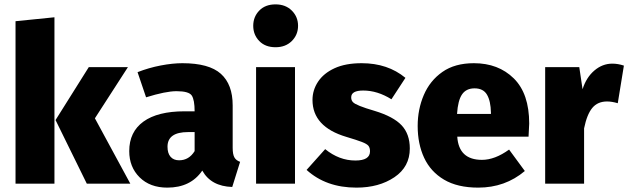

<svg xmlns="http://www.w3.org/2000/svg" viewBox="-20 -840 2873 878"><path d="M229 0H51V-743L229 -761ZM576 0H377L234 -291L386 -533H565L414 -299Z M745 18Q666 18 618.5 -29Q571 -76 571 -149Q571 -237 636 -284Q701 -331 824 -331H870Q870 -383 857 -403Q844 -423 787 -423Q738 -423 648 -395L609 -510Q660 -530 714.5 -540.5Q769 -551 814 -551Q936 -551 990 -502.5Q1044 -454 1044 -358V-164Q1044 -134 1052 -120Q1060 -106 1078 -100L1042 15Q945 12 905 -60Q852 18 745 18ZM799 -107Q844 -107 870 -149V-236H840Q746 -236 746 -169Q746 -139 760 -123Q774 -107 799 -107Z M1240 -624Q1193 -624 1165.5 -652.5Q1138 -681 1138 -722Q1138 -763 1165.5 -791.5Q1193 -820 1240 -820Q1286 -820 1314.5 -791.5Q1343 -763 1343 -722Q1343 -681 1314.5 -652.5Q1286 -624 1240 -624ZM1329 0H1151V-533H1329Z M1610 18Q1471 18 1382 -63L1467 -158Q1531 -106 1605 -106Q1672 -106 1672 -148Q1672 -164 1665 -173Q1658 -182 1634.5 -191Q1611 -200 1564 -214Q1409 -260 1409 -383Q1409 -428 1434.5 -466.5Q1460 -505 1510 -528Q1560 -551 1634 -551Q1753 -551 1834 -484L1770 -386Q1706 -426 1641 -426Q1586 -426 1586 -395Q1586 -381 1594 -373Q1607 -358 1693 -333Q1779 -307 1816.5 -267Q1854 -227 1854 -161Q1854 -77 1783.5 -29.5Q1713 18 1610 18Z M2167 18Q2072 18 2010.5 -18.5Q1949 -55 1919.5 -118.5Q1890 -182 1890 -264Q1890 -340 1918 -405.5Q1946 -471 2003 -511Q2060 -551 2147 -551Q2259 -551 2329.5 -481.5Q2400 -412 2400 -275L2397 -215H2071Q2078 -109 2184 -109Q2243 -109 2308 -156L2380 -58Q2290 18 2167 18ZM2225 -319V-325Q2224 -378 2207 -407Q2190 -436 2150 -436Q2112 -436 2093 -408.5Q2074 -381 2070 -319Z M2651 0H2473V-533H2629L2644 -432Q2661 -486 2698 -517.5Q2735 -549 2780 -549Q2806 -549 2833 -540L2805 -368Q2778 -376 2756 -376Q2713 -376 2688.5 -346.5Q2664 -317 2651 -253Z"/></svg>

Font: Trujillo ExtraBold
Style: Regular
Weight: 800
Designer: Fira Sans original fonts by bBox Type GmbH, Carrois Corporate GbR, & Edenspiekermann AG / Changes by Cristiano Sobral
Foundry: Fira Sans original fonts by bBox Type GmbH, Carrois Corporate GbR, & Edenspiekermann AG / Changes by Cristiano Sobral
Version: Version 4.301;July 28, 2020;FontCreator 13.0.0.2655 64-bit